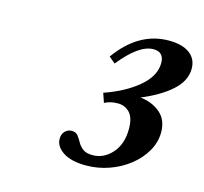

<svg xmlns="http://www.w3.org/2000/svg" viewBox="-82 -1015 742 699"><g transform="rotate(15 289.5 -665.0)"><path d="M297.5 -406Q242 -406 211.2 -426.2Q180.5 -446.5 180.5 -475.5Q180.5 -493 191 -503.8Q201.5 -514.5 216.5 -514.5Q231.5 -514.5 239.5 -504.5Q247.5 -494.5 254.5 -481.5Q261.5 -468.5 274.2 -458.5Q287 -448.5 311.5 -448.5Q353.5 -448.5 384.2 -483Q415 -517.5 415 -575Q415 -617 397.2 -635.8Q379.5 -654.5 352.5 -654.5Q324.5 -654.5 302.5 -643L290.5 -678Q368.5 -705 417.5 -746.8Q466.5 -788.5 466.5 -837Q466.5 -878.5 426.5 -878.5Q372.5 -878.5 303 -791.5L279 -811.5Q359.5 -923.5 473 -923.5Q523.5 -923.5 551.2 -903Q579 -882.5 579 -845.5Q579 -800.5 537.8 -763Q496.5 -725.5 426 -696.5Q470 -692 500.8 -666.2Q531.5 -640.5 531.5 -593Q531.5 -556 512.2 -522.2Q493 -488.5 460 -462.2Q427 -436 385 -421Q343 -406 297.5 -406Z"/></g></svg>

Font: Libre Caslon Text SemiBold Italic
Style: Regular
Weight: 600
Italic angle: -22.583°
Designer: Pablo Impallari, Rodrigo Fuenzalida, Katja Schimmel
Foundry: Pablo Impallari, Rodrigo Fuenzalida
Version: Version 2.000